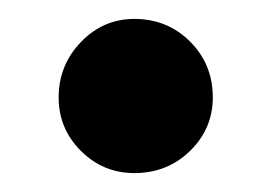

<svg xmlns="http://www.w3.org/2000/svg" viewBox="-20 -153 287 203"><path d="M42 -50Q42 -84 65.5 -108.5Q89 -133 122 -133Q157 -133 181 -109Q205 -85 205 -50Q205 -17 181 6.5Q157 30 122 30Q89 30 65.5 6.5Q42 -17 42 -50Z"/></svg>

Font: EB Garamond
Style: Bold
Weight: 700
Designer: Georg Duffner and Octavio Pardo
Foundry: Georg Duffner
Version: Version 1.000; ttfautohint (v1.6)